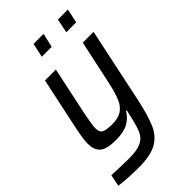

<svg xmlns="http://www.w3.org/2000/svg" viewBox="-270 -783 1070 1070"><g transform="rotate(-45 264.5 -248.0)"><path d="M-1 194 13 125Q113 129 149 129Q212 129 244 114Q276 99 290.5 69Q305 39 319 -24Q323 -43 330 -70H324Q302 -33 266 -14Q230 5 170 5Q100 5 72 -18Q44 -41 44 -92Q44 -127 59 -199L125 -510H211L150 -223Q135 -148 135 -124Q135 -92 153 -82Q171 -72 219 -72Q265 -72 292.5 -90Q320 -108 335.5 -143Q351 -178 365 -240L423 -510H508L414 -65Q391 41 366 95.5Q341 150 292 176.5Q243 203 153 203Q67 203 -1 194ZM206 -616 224 -699H303L284 -616ZM399 -616 416 -699H495L477 -616Z"/></g></svg>

Font: Saira Semi Condensed
Style: Italic
Weight: 400
Width: 4
Italic angle: -12°
Designer: Hector Gatti with collaboration of the Omnibus-Type team
Foundry: Omnibus-Type
Version: Version 1.001; ttfautohint (v1.8)